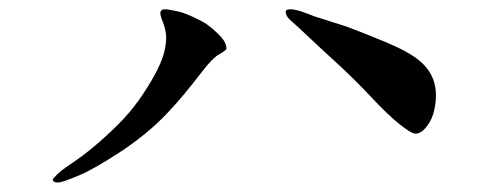

<svg xmlns="http://www.w3.org/2000/svg" viewBox="-20 -477 1040 408"><path d="M333 -402Q331 -418 326.5 -429Q322 -440 321 -446Q320 -452 323 -455Q326 -458 336 -457Q349 -455 361 -452Q373 -449 391.5 -440.5Q410 -432 420 -425Q430 -418 442.5 -406Q455 -394 458.5 -385.5Q462 -377 461 -373Q459 -369 445.5 -361.5Q432 -354 410 -325.5Q388 -297 371 -276.5Q354 -256 333 -234Q312 -212 286 -191Q260 -170 233 -152.5Q206 -135 185 -123Q164 -111 148.5 -104.5Q133 -98 119 -93Q105 -88 98.5 -89.5Q92 -91 92 -95Q92 -97 101 -106Q110 -115 132.5 -130Q155 -145 178.5 -164.5Q202 -184 228.5 -210Q255 -236 274.5 -263.5Q294 -291 308.5 -317.5Q323 -344 328.5 -364.5Q334 -385 333 -402ZM588 -455Q592 -458 602 -457Q617 -455 646 -443L715 -421Q748 -409 798.5 -388Q849 -367 872 -347.5Q895 -328 902.5 -302.5Q910 -277 903 -244Q899 -224 887 -208.5Q875 -193 863 -193Q854 -193 828.5 -213.5Q803 -234 768.5 -271Q734 -308 693 -345.5Q652 -383 631 -403Q610 -423 600.5 -431Q591 -439 588.5 -445.5Q586 -452 588 -455Z"/></svg>

Font: ChillKai
Style: Regular
Weight: 400
Designer: ChillType
Foundry: 寒蝉字型
Version: Version 2.000